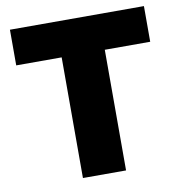

<svg xmlns="http://www.w3.org/2000/svg" viewBox="-81 -804 833 880"><g transform="rotate(-10 335.0 -364.0)"><path d="M22.9 -561.5V-727.5H646.5V-561.5H435.1V0H234.4V-561.5Z"/></g></svg>

Font: Inter 24pt Black
Style: Regular
Weight: 900
Designer: Rasmus Andersson
Foundry: rsms
Version: Version 4.001;git-66647c0bb